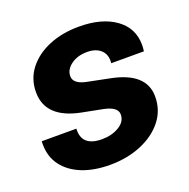

<svg xmlns="http://www.w3.org/2000/svg" viewBox="-102 -624 724 736"><g transform="rotate(-20 260.0 -256.5)"><path d="M226.6 12.7Q163.1 12.7 114.5 -6.3Q65.9 -25.4 38.1 -61.8Q10.3 -98.1 10.3 -149.9Q10.3 -152.8 10.3 -155.8Q10.3 -158.7 10.7 -162.1H151.9Q147.9 -90.3 231 -90.3Q271.5 -90.3 301 -108.2Q330.6 -126 330.6 -155.3Q330.6 -185.5 276.9 -196.8L189.5 -213.9Q54.2 -241.2 54.2 -345.7Q54.2 -399.9 85.9 -440.7Q117.7 -481.4 171.9 -503.9Q226.1 -526.4 294.4 -526.4Q387.2 -526.4 442.9 -486.6Q498.5 -446.8 498.5 -377.9Q498.5 -365.7 496.6 -352.1H363.3Q367.2 -385.7 347.2 -405Q327.1 -424.3 291 -424.3Q251 -424.3 224.9 -405Q198.7 -385.7 198.7 -358.9Q198.7 -328.1 248.5 -317.4L343.3 -298.3Q478 -271 478 -174.8Q478 -119.1 444.6 -76.9Q411.1 -34.7 354 -11Q296.9 12.7 226.6 12.7Z"/></g></svg>

Font: Inter Display
Style: Bold Italic
Weight: 700
Italic angle: -9.39999°
Designer: Rasmus Andersson
Foundry: rsms
Version: Version 4.000;git-a52131595